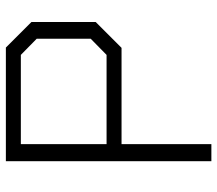

<svg xmlns="http://www.w3.org/2000/svg" viewBox="-63 -677 740 654"><g transform="rotate(-90 307.0 -350.0)"><path d="M85 -700H472L559 -613V-394L471 -306H143V0H85ZM447 -357 502 -411V-595L447 -649H143V-357Z"/></g></svg>

Font: Chakra Petch Light
Style: Regular
Weight: 300
Designer: Katatrad Aksorn Co.,Ltd.
Foundry: Cadson Demak Co.,Ltd.
Version: Version 1.000; ttfautohint (v1.6)